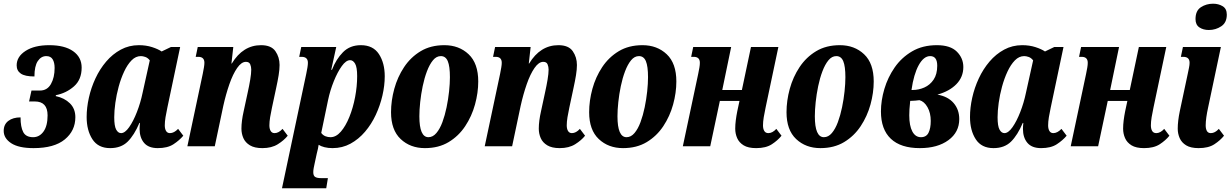

<svg xmlns="http://www.w3.org/2000/svg" viewBox="-28 -790 6646 1037"><path d="M153 10Q73 10 32.5 -16.5Q-8 -43 -8 -83Q-8 -118 17 -137Q42 -156 83 -156Q83 -104 97.5 -76.5Q112 -49 151 -49Q185 -49 207 -79.5Q229 -110 229 -167Q229 -242 160 -242H129L142 -301H188Q227 -301 247 -336Q267 -371 267 -423Q267 -452 256.5 -469.5Q246 -487 222 -487Q194 -487 176 -460Q158 -433 158 -377Q107 -377 84.5 -392.5Q62 -408 62 -437Q62 -484 110 -515Q158 -546 238 -546Q321 -546 367 -513.5Q413 -481 413 -425Q413 -360 371.5 -323.5Q330 -287 274 -276L273 -271Q320 -261 349.5 -232Q379 -203 379 -157Q379 -84 322 -37Q265 10 153 10Z M567 10Q502 10 471 -38Q440 -86 440 -158Q440 -208 452 -262Q464 -316 487.5 -366.5Q511 -417 545.5 -457.5Q580 -498 624.5 -522Q669 -546 722 -546Q761 -546 793.5 -535.5Q826 -525 845 -512L895 -536H945L876 -209Q870 -182 866 -157Q862 -132 862 -113Q862 -94 869 -82.5Q876 -71 890 -71Q912 -71 934 -94L962 -57Q941 -32 909 -11Q877 10 824 10Q774 10 750 -18.5Q726 -47 726 -94Q726 -101 726.5 -109Q727 -117 728 -126H725Q697 -60 661.5 -25Q626 10 567 10ZM626 -71Q647 -71 669.5 -103Q692 -135 711.5 -185Q731 -235 742 -288L781 -464Q770 -478 756.5 -482.5Q743 -487 733 -487Q705 -487 682.5 -464Q660 -441 642.5 -403.5Q625 -366 613 -322Q601 -278 595 -234.5Q589 -191 589 -157Q589 -109 599.5 -90Q610 -71 626 -71Z M1389 10Q1347 10 1322 -5Q1297 -20 1286.5 -44Q1276 -68 1276 -95Q1276 -136 1288 -189L1310 -291Q1318 -327 1323.5 -360Q1329 -393 1329 -414Q1329 -429 1323.5 -442.5Q1318 -456 1300 -456Q1276 -456 1253 -423Q1230 -390 1211 -335.5Q1192 -281 1178 -218L1132 0H984L1067 -391Q1071 -411 1073.5 -426Q1076 -441 1076 -451Q1076 -483 1043 -483H1029L1040 -536H1232L1222 -447H1224Q1284 -546 1382 -546Q1437 -546 1459.5 -513.5Q1482 -481 1482 -439Q1482 -415 1477 -384Q1472 -353 1463 -312L1441 -209Q1435 -182 1431 -157Q1427 -132 1427 -113Q1427 -94 1434 -82.5Q1441 -71 1455 -71Q1477 -71 1498 -94L1526 -57Q1506 -32 1472.5 -11Q1439 10 1389 10Z M1495 227 1626 -391Q1630 -410 1632.5 -425.5Q1635 -441 1635 -451Q1635 -483 1601 -483H1588L1599 -536H1788L1761 -413H1765Q1787 -470 1824.5 -508Q1862 -546 1921 -546Q1987 -546 2018.5 -498Q2050 -450 2050 -378Q2050 -328 2037.5 -274Q2025 -220 2001.5 -169.5Q1978 -119 1943.5 -78.5Q1909 -38 1865 -14Q1821 10 1768 10Q1744 10 1724.5 5Q1705 0 1693 -8Q1690 13 1683 39L1672 90Q1669 103 1666.5 116.5Q1664 130 1664 140Q1664 159 1674 165.5Q1684 172 1705 172H1743L1734 227ZM1757 -49Q1787 -49 1813 -79Q1839 -109 1859 -158.5Q1879 -208 1890 -266Q1901 -324 1901 -379Q1901 -427 1890 -446Q1879 -465 1863 -465Q1841 -465 1818 -433Q1795 -401 1775 -351.5Q1755 -302 1744 -250L1707 -72Q1717 -59 1730 -54Q1743 -49 1757 -49Z M2267 10Q2188 10 2136 -39Q2084 -88 2084 -184Q2084 -246 2101.5 -310Q2119 -374 2154.5 -427.5Q2190 -481 2244 -513.5Q2298 -546 2372 -546Q2451 -546 2503 -497Q2555 -448 2555 -350Q2555 -289 2537.5 -225.5Q2520 -162 2484.5 -108.5Q2449 -55 2395 -22.5Q2341 10 2267 10ZM2286 -49Q2310 -49 2329 -71.5Q2348 -94 2361.5 -130.5Q2375 -167 2384 -210.5Q2393 -254 2397.5 -296.5Q2402 -339 2402 -373Q2402 -432 2390.5 -459.5Q2379 -487 2353 -487Q2329 -487 2310.5 -464.5Q2292 -442 2278 -405Q2264 -368 2255 -324.5Q2246 -281 2241.5 -238.5Q2237 -196 2237 -162Q2237 -49 2286 -49Z M2995 10Q2953 10 2928 -5Q2903 -20 2892.5 -44Q2882 -68 2882 -95Q2882 -136 2894 -189L2916 -291Q2924 -327 2929.5 -360Q2935 -393 2935 -414Q2935 -429 2929.5 -442.5Q2924 -456 2906 -456Q2882 -456 2859 -423Q2836 -390 2817 -335.5Q2798 -281 2784 -218L2738 0H2590L2673 -391Q2677 -411 2679.5 -426Q2682 -441 2682 -451Q2682 -483 2649 -483H2635L2646 -536H2838L2828 -447H2830Q2890 -546 2988 -546Q3043 -546 3065.5 -513.5Q3088 -481 3088 -439Q3088 -415 3083 -384Q3078 -353 3069 -312L3047 -209Q3041 -182 3037 -157Q3033 -132 3033 -113Q3033 -94 3040 -82.5Q3047 -71 3061 -71Q3083 -71 3104 -94L3132 -57Q3112 -32 3078.5 -11Q3045 10 2995 10Z M3337 10Q3258 10 3206 -39Q3154 -88 3154 -184Q3154 -246 3171.5 -310Q3189 -374 3224.5 -427.5Q3260 -481 3314 -513.5Q3368 -546 3442 -546Q3521 -546 3573 -497Q3625 -448 3625 -350Q3625 -289 3607.5 -225.5Q3590 -162 3554.5 -108.5Q3519 -55 3465 -22.5Q3411 10 3337 10ZM3356 -49Q3380 -49 3399 -71.5Q3418 -94 3431.5 -130.5Q3445 -167 3454 -210.5Q3463 -254 3467.5 -296.5Q3472 -339 3472 -373Q3472 -432 3460.5 -459.5Q3449 -487 3423 -487Q3399 -487 3380.5 -464.5Q3362 -442 3348 -405Q3334 -368 3325 -324.5Q3316 -281 3311.5 -238.5Q3307 -196 3307 -162Q3307 -49 3356 -49Z M4056 10Q4013 10 3988.5 -5Q3964 -20 3953.5 -44Q3943 -68 3943 -95Q3943 -116 3946 -140Q3949 -164 3954 -189L3966 -245H3860L3808 0H3660L3743 -391Q3747 -410 3749.5 -425Q3752 -440 3752 -451Q3752 -483 3719 -483H3705L3716 -536H3921L3873 -304H3979L4028 -536H4176L4107 -209Q4101 -182 4097 -157Q4093 -132 4093 -113Q4093 -94 4100 -82.5Q4107 -71 4122 -71Q4144 -71 4165 -94L4193 -57Q4173 -32 4141 -11Q4109 10 4056 10Z M4403 10Q4324 10 4272 -39Q4220 -88 4220 -184Q4220 -246 4237.5 -310Q4255 -374 4290.5 -427.5Q4326 -481 4380 -513.5Q4434 -546 4508 -546Q4587 -546 4639 -497Q4691 -448 4691 -350Q4691 -289 4673.5 -225.5Q4656 -162 4620.5 -108.5Q4585 -55 4531 -22.5Q4477 10 4403 10ZM4422 -49Q4446 -49 4465 -71.5Q4484 -94 4497.5 -130.5Q4511 -167 4520 -210.5Q4529 -254 4533.5 -296.5Q4538 -339 4538 -373Q4538 -432 4526.5 -459.5Q4515 -487 4489 -487Q4465 -487 4446.5 -464.5Q4428 -442 4414 -405Q4400 -368 4391 -324.5Q4382 -281 4377.5 -238.5Q4373 -196 4373 -162Q4373 -49 4422 -49Z M4940 10Q4837 10 4783.5 -40.5Q4730 -91 4730 -188Q4730 -247 4748.5 -309.5Q4767 -372 4804 -425.5Q4841 -479 4898 -512.5Q4955 -546 5032 -546Q5105 -546 5140 -511Q5175 -476 5175 -428Q5175 -374 5137.5 -335.5Q5100 -297 5035 -279Q5092 -269 5122.5 -233.5Q5153 -198 5153 -147Q5153 -76 5094.5 -33Q5036 10 4940 10ZM4996 -487Q4961 -487 4934 -438Q4907 -389 4895 -304H4902Q4934 -304 4964.5 -317.5Q4995 -331 5014.5 -360Q5034 -389 5034 -435Q5034 -487 4996 -487ZM4946 -49Q4975 -49 4987 -73Q4999 -97 4999 -137Q4999 -180 4981.5 -211Q4964 -242 4938 -249Q4919 -246 4888 -245Q4885 -218 4884 -199.5Q4883 -181 4883 -167Q4883 -111 4899.5 -80Q4916 -49 4946 -49Z M5338 10Q5273 10 5242 -38Q5211 -86 5211 -158Q5211 -208 5223 -262Q5235 -316 5258.5 -366.5Q5282 -417 5316.5 -457.5Q5351 -498 5395.5 -522Q5440 -546 5493 -546Q5532 -546 5564.5 -535.5Q5597 -525 5616 -512L5666 -536H5716L5647 -209Q5641 -182 5637 -157Q5633 -132 5633 -113Q5633 -94 5640 -82.5Q5647 -71 5661 -71Q5683 -71 5705 -94L5733 -57Q5712 -32 5680 -11Q5648 10 5595 10Q5545 10 5521 -18.5Q5497 -47 5497 -94Q5497 -101 5497.5 -109Q5498 -117 5499 -126H5496Q5468 -60 5432.5 -25Q5397 10 5338 10ZM5397 -71Q5418 -71 5440.5 -103Q5463 -135 5482.5 -185Q5502 -235 5513 -288L5552 -464Q5541 -478 5527.5 -482.5Q5514 -487 5504 -487Q5476 -487 5453.5 -464Q5431 -441 5413.5 -403.5Q5396 -366 5384 -322Q5372 -278 5366 -234.5Q5360 -191 5360 -157Q5360 -109 5370.5 -90Q5381 -71 5397 -71Z M6151 10Q6108 10 6083.5 -5Q6059 -20 6048.5 -44Q6038 -68 6038 -95Q6038 -116 6041 -140Q6044 -164 6049 -189L6061 -245H5955L5903 0H5755L5838 -391Q5842 -410 5844.5 -425Q5847 -440 5847 -451Q5847 -483 5814 -483H5800L5811 -536H6016L5968 -304H6074L6123 -536H6271L6202 -209Q6196 -182 6192 -157Q6188 -132 6188 -113Q6188 -94 6195 -82.5Q6202 -71 6217 -71Q6239 -71 6260 -94L6288 -57Q6268 -32 6236 -11Q6204 10 6151 10Z M6501 -628Q6471 -628 6450 -642Q6429 -656 6429 -687Q6429 -732 6458 -751Q6487 -770 6524 -770Q6553 -770 6575.5 -756.5Q6598 -743 6598 -711Q6598 -668 6568 -648Q6538 -628 6501 -628ZM6446 10Q6403 10 6378.5 -5Q6354 -20 6343.5 -44Q6333 -68 6333 -95Q6333 -136 6344 -189L6387 -391Q6391 -410 6394 -425Q6397 -440 6397 -451Q6397 -483 6363 -483H6350L6361 -536H6566L6497 -209Q6491 -182 6487.5 -157Q6484 -132 6484 -113Q6484 -94 6490.5 -82.5Q6497 -71 6512 -71Q6534 -71 6555 -94L6583 -57Q6563 -32 6531 -11Q6499 10 6446 10Z"/></svg>

Font: Noto Serif ExtraCondensed ExtraBold
Style: Italic
Weight: 800
Width: 2
Italic angle: -12°
Designer: Monotype Design Team
Foundry: Monotype Imaging Inc.
Version: Version 2.013